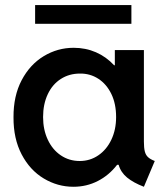

<svg xmlns="http://www.w3.org/2000/svg" viewBox="-20 -714 649 742"><path d="M438.5 -77.1H432.6Q401.4 -36.6 357.9 -14.4Q314.5 7.8 263.7 7.8Q202.6 7.8 149.2 -24.2Q95.7 -56.2 63.7 -117.2Q31.7 -178.2 32.2 -260.7Q31.7 -343.3 63.7 -404.1Q95.7 -464.8 149.2 -497.1Q202.6 -529.3 264.6 -529.3Q311 -529.3 350.8 -512Q390.6 -494.6 420.9 -461.9H423.8V-520.5H536.1V-167Q536.1 -142.6 539.6 -128.9Q543 -115.2 551.8 -106.9Q560.5 -98.6 578.1 -91.8L536.1 7.8Q495.6 -7.8 471.2 -27.8Q446.8 -47.9 438.5 -77.1ZM428.7 -261.7Q428.7 -313 410.2 -351.1Q391.6 -389.2 359.9 -409.7Q328.1 -430.2 289.1 -429.7Q247.6 -429.7 215.1 -408.9Q182.6 -388.2 164.6 -349.9Q146.5 -311.5 146.5 -261.7Q146.5 -212.9 164.6 -174.3Q182.6 -135.7 214.8 -113.8Q247.1 -91.8 288.1 -91.8Q328.1 -91.8 360.1 -113.8Q392.1 -135.7 410.4 -174.3Q428.7 -212.9 428.7 -261.7ZM115.7 -694.3H487.8V-622.1H115.7Z"/></svg>

Font: Reddit Sans Strawberry SemiBold
Style: Regular
Weight: 600
Designer: Stephen Hutchings
Foundry: Reddit
Version: Version 1.013